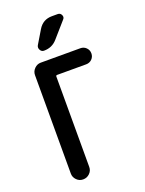

<svg xmlns="http://www.w3.org/2000/svg" viewBox="-176 -1047 851 1129"><g transform="rotate(-20 250.0 -482.5)"><path d="M296.9 -964.8H333Q349.6 -964.8 356.4 -949.7Q363.3 -934.6 351.6 -922.9L267.6 -827.1Q235.4 -790 184.6 -790Q168.9 -790 161.1 -804.7Q153.3 -819.3 161.1 -833L210.9 -916Q240.2 -964.8 296.9 -964.8ZM141.6 0Q118.2 0 101.6 -17.1Q85 -34.2 85 -56.6V-672.9Q85 -696.3 102.1 -713.4Q119.1 -730.5 141.6 -730.5H389.6Q411.1 -730.5 425.8 -715.8Q440.4 -701.2 440.4 -680.2Q440.4 -659.2 425.8 -644.5Q411.1 -629.9 389.6 -629.9H208Q200.2 -629.9 200.2 -622.1V-56.6Q200.2 -33.2 183.1 -16.6Q166 0 142.6 0Z"/></g></svg>

Font: Rounded Mgen+ 1m medium
Style: Regular
Weight: 500
Designer: [Source Han Sans]
Ryoko NISHIZUKA  (kana & ideographs); Paul D. Hunt (Latin, Greek & Cyrillic); Wenlong ZHANG  (bopomofo
Version: Version 1.059.20150602